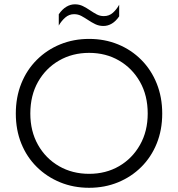

<svg xmlns="http://www.w3.org/2000/svg" viewBox="-20 -883 847 913"><path d="M403.8 10Q477.8 10 541.2 -16Q604.6 -42 651.8 -89Q699.1 -136 725.2 -200.5Q751.4 -265 751.4 -343Q751.4 -421 725.2 -486Q699.1 -551 651.8 -598.5Q604.6 -646 541.2 -672Q477.8 -698 403.8 -698Q329.7 -698 266.2 -672Q202.7 -646 155.1 -598.5Q107.4 -551 81.3 -486Q55.2 -421 55.2 -343Q55.2 -265 81.3 -200.5Q107.4 -136 155.1 -89Q202.7 -42 266.2 -16Q329.7 10 403.8 10ZM403.8 -56.4Q324.2 -56.4 260.8 -92.8Q197.5 -129.3 160.8 -194.1Q124.2 -258.9 124.2 -343Q124.2 -428.9 160.8 -493.7Q197.5 -558.5 260.8 -595Q324.2 -631.6 403.8 -631.6Q483.4 -631.6 546.2 -595Q609 -558.5 645.7 -493.7Q682.4 -428.9 682.4 -343Q682.4 -258.9 645.7 -194.1Q609 -129.3 546.2 -92.8Q483.4 -56.4 403.8 -56.4ZM471.8 -759.5Q492.9 -759.5 511.9 -770.8Q530.9 -782.1 546.7 -805.3V-860.5Q534.9 -838.5 516.9 -822.4Q499 -806.4 473.8 -806.4Q455.1 -806.4 439.2 -815Q423.3 -823.6 407.5 -834.4Q391.7 -845.3 374.4 -853.9Q357.1 -862.5 336.2 -862.5Q314.8 -862.5 295.5 -850.8Q276.1 -839.2 259.5 -815.3V-761.5Q272.1 -783.7 290.4 -799.7Q308.8 -815.6 332.4 -815.6Q351.2 -815.6 367.1 -807Q383 -798.4 399.2 -787.6Q415.3 -776.7 433 -768.1Q450.6 -759.5 471.8 -759.5Z"/></svg>

Font: Roundo Variable
Style: Regular
Weight: 200
Designer: Shiva Nallaperumal
Foundry: Indian Type Foundry
Version: Version 2.000